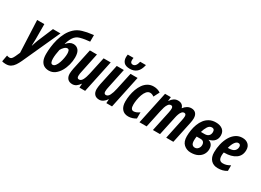

<svg xmlns="http://www.w3.org/2000/svg" viewBox="-105 -1662 3794 2796"><g transform="rotate(30 1792.0 -264.0)"><path d="M-11.2 240.2Q-49.3 240.2 -76.2 231L-56.2 123Q-33.2 131.8 -14.2 131.8Q10.7 131.8 25.4 115.2Q40 98.6 54.2 67.9L87.9 -6.8L64 -544.9H185.1L186 -288.1Q186 -235.4 183.1 -183.1H186Q194.3 -210.9 203.9 -239Q213.4 -267.1 220.2 -284.2L330.1 -544.9H456.1L170.9 82Q149.4 128.4 125.5 164.1Q101.6 199.7 69.1 220Q36.6 240.2 -11.2 240.2Z M577.6 9.8Q533.2 9.8 498.5 -9Q463.9 -27.8 443.8 -69.8Q423.8 -111.8 423.8 -182.1Q423.8 -235.4 431.4 -300.3Q439 -365.2 457.3 -432.9Q475.6 -500.5 508.1 -561.5Q540.5 -622.6 590.1 -668Q639.6 -713.4 710 -733.9Q738.8 -743.2 784.2 -752.2Q829.6 -761.2 890.6 -768.1V-657.2Q848.1 -653.3 811 -647.7Q773.9 -642.1 731.9 -630.9Q670.4 -613.8 636.7 -562.3Q603 -510.7 585.9 -443.8H589.8Q610.8 -473.1 639.6 -490Q668.5 -506.8 699.7 -506.8Q752 -506.8 784.4 -469Q816.9 -431.2 816.9 -347.2Q816.9 -286.6 800.5 -223.9Q784.2 -161.1 753.2 -108.2Q722.2 -55.2 678 -22.7Q633.8 9.8 577.6 9.8ZM584 -91.8Q608.9 -91.8 628.9 -117.7Q648.9 -143.6 662.6 -183.1Q676.3 -222.7 683.6 -264.2Q690.9 -305.7 690.9 -336.9Q690.9 -364.3 683.6 -386.2Q676.3 -408.2 651.9 -408.2Q629.4 -408.2 603.8 -383.5Q578.1 -358.9 563 -328.1Q553.7 -283.7 548.8 -245.1Q543.9 -206.5 543.9 -174.8Q543.9 -91.8 584 -91.8Z M972.7 9.8Q920.4 9.8 892.6 -21Q864.7 -51.8 864.7 -106.9Q864.7 -125 867.9 -147.7Q871.1 -170.4 875 -191.9L950.7 -544.9H1069.8L1002 -221.2Q990.7 -174.8 990.7 -140.1Q990.7 -98.1 1023.9 -98.1Q1059.1 -98.1 1081.8 -142.3Q1104.5 -186.5 1119.6 -258.8L1181.6 -544.9H1300.8L1185.5 0H1089.8L1093.8 -65.9H1090.8Q1067.4 -30.8 1037.6 -10.5Q1007.8 9.8 972.7 9.8Z M1424.8 9.8Q1372.6 9.8 1344.7 -21Q1316.9 -51.8 1316.9 -106.9Q1316.9 -125 1320.1 -147.7Q1323.2 -170.4 1327.1 -191.9L1402.8 -544.9H1522L1454.1 -221.2Q1442.9 -174.8 1442.9 -140.1Q1442.9 -98.1 1476.1 -98.1Q1511.2 -98.1 1533.9 -142.3Q1556.6 -186.5 1571.8 -258.8L1633.8 -544.9H1752.9L1637.7 0H1542L1545.9 -65.9H1543Q1519.5 -30.8 1489.7 -10.5Q1460 9.8 1424.8 9.8ZM1587.9 -603Q1517.1 -603 1486.1 -635.7Q1455.1 -668.5 1455.1 -724.1Q1455.1 -732.4 1456.3 -744.6Q1457.5 -756.8 1459 -768.1H1555.7Q1553.7 -757.3 1552.7 -746.6Q1551.8 -735.8 1551.8 -727.1Q1551.8 -676.8 1594.7 -676.8Q1647.9 -676.8 1668 -768.1H1764.6Q1746.1 -681.6 1701.2 -642.3Q1656.2 -603 1587.9 -603Z M1913.1 9.8Q1843.8 9.8 1806.4 -35.2Q1769 -80.1 1769 -161.1Q1769 -210 1777.8 -264.2Q1786.6 -318.4 1805.2 -370.1Q1823.7 -421.9 1853.3 -463.6Q1882.8 -505.4 1924.6 -530.3Q1966.3 -555.2 2021 -555.2Q2086.4 -555.2 2137.2 -521L2087.9 -424.8Q2073.7 -436 2056.2 -443.1Q2038.6 -450.2 2022 -450.2Q1987.8 -450.2 1963.1 -421.4Q1938.5 -392.6 1923.1 -348.9Q1907.7 -305.2 1900.4 -259Q1893.1 -212.9 1893.1 -178.2Q1893.1 -94.2 1943.8 -94.2Q1986.3 -94.2 2040 -132.8V-28.8Q2017.1 -13.2 1983.2 -1.7Q1949.2 9.8 1913.1 9.8Z M2099.1 0 2214.8 -544.9H2312L2305.2 -479H2309.1Q2330.6 -514.2 2361.3 -534.7Q2392.1 -555.2 2429.2 -555.2Q2508.8 -555.2 2528.8 -485.8H2531.7Q2555.2 -518.1 2586.7 -536.6Q2618.2 -555.2 2654.8 -555.2Q2702.6 -555.2 2729.2 -526.1Q2755.9 -497.1 2755.9 -442.9Q2755.9 -426.3 2753.2 -405.5Q2750.5 -384.8 2746.1 -362.8L2668.9 0H2548.8L2619.1 -332Q2623.5 -352.1 2626.2 -370.6Q2628.9 -389.2 2628.9 -401.9Q2628.9 -445.8 2596.2 -445.8Q2573.2 -445.8 2556.6 -426.3Q2540 -406.7 2529.5 -377.4Q2519 -348.1 2513.2 -318.8L2444.8 0H2325.2L2397 -335.9Q2400.9 -355.5 2403.3 -373.3Q2405.8 -391.1 2405.8 -402.8Q2405.8 -445.8 2374 -445.8Q2348.1 -445.8 2330.1 -422.6Q2312 -399.4 2300.5 -364Q2289.1 -328.6 2281.7 -292L2219.7 0Z M2964.8 9.8Q2894.5 9.8 2846.2 -34.2Q2797.9 -78.1 2797.9 -168.9Q2797.9 -217.8 2806.2 -271.2Q2814.5 -324.7 2833.5 -375.2Q2852.5 -425.8 2883.5 -466.3Q2914.6 -506.8 2960 -531Q3005.4 -555.2 3066.9 -555.2Q3138.2 -555.2 3180.4 -521.5Q3222.7 -487.8 3222.7 -423.8Q3222.7 -371.6 3193.1 -335.2Q3163.6 -298.8 3101.1 -283.2L3100.1 -279.8Q3131.8 -273.4 3154.3 -245.6Q3176.8 -217.8 3176.8 -167Q3176.8 -120.6 3153.1 -80.3Q3129.4 -40 3082.3 -15.1Q3035.2 9.8 2964.8 9.8ZM2944.8 -325.2H3007.8Q3050.8 -325.2 3074.2 -348.1Q3097.7 -371.1 3097.7 -411.1Q3097.7 -462.9 3053.7 -462.9Q3012.2 -462.9 2986.3 -422.4Q2960.4 -381.8 2944.8 -325.2ZM2981 -82Q3012.7 -82 3034.7 -107.7Q3056.6 -133.3 3056.6 -168.9Q3056.6 -199.7 3040.3 -217.8Q3023.9 -235.8 2988.8 -235.8H2924.8Q2921.9 -217.8 2920.4 -202.6Q2918.9 -187.5 2918.9 -168.9Q2918.9 -120.1 2936 -101.1Q2953.1 -82 2981 -82Z M3419.9 9.8Q3344.7 9.8 3301.8 -36.4Q3258.8 -82.5 3258.8 -165Q3258.8 -237.3 3275.4 -306.6Q3292 -376 3324.2 -431.9Q3356.4 -487.8 3404.5 -521Q3452.6 -554.2 3515.6 -554.2Q3575.7 -554.2 3612.8 -520.5Q3649.9 -486.8 3649.9 -426.8Q3649.9 -331.5 3579.6 -282.2Q3509.3 -232.9 3390.6 -232.9H3382.8Q3377 -206.1 3377 -178.2Q3377 -129.9 3395 -108.9Q3413.1 -87.9 3448.7 -87.9Q3480.5 -87.9 3506.8 -95.9Q3533.2 -104 3568.8 -124V-30.8Q3533.2 -7.8 3496.3 1Q3459.5 9.8 3419.9 9.8ZM3399.9 -319.8H3402.8Q3479.5 -319.8 3509 -347.2Q3538.6 -374.5 3538.6 -416Q3538.6 -435.5 3528.6 -447.3Q3518.6 -459 3499 -459Q3469.2 -459 3442.9 -422.1Q3416.5 -385.3 3399.9 -319.8Z"/></g></svg>

Font: Open Sans Condensed
Style: Bold Italic
Weight: 700
Width: 3
Italic angle: -12°
Designer: Monotype Design Team
Foundry: Monotype Imaging Inc.
Version: Version 3.003; ttfautohint (v1.8.4)